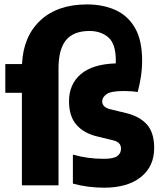

<svg xmlns="http://www.w3.org/2000/svg" viewBox="-20 -838 730 868"><path d="M4 -418.5V-548.5H79.5Q85.5 -674.5 163 -746.2Q240.5 -818 373.5 -818Q445 -818 501.2 -793Q557.5 -768 590 -712.2Q622.5 -656.5 622.5 -563.5Q622.5 -526.5 616.8 -490Q611 -453.5 602.5 -422Q588 -424.5 571.5 -425.5Q555 -426.5 538.5 -426.5Q481 -426.5 461.5 -412.2Q442 -398 442 -380Q442 -353.5 477 -344.5L551.5 -326.5Q613 -311 645 -274.2Q677 -237.5 677 -169Q677 -85.5 616.8 -37.5Q556.5 10.5 451 10.5Q415.5 10.5 379.5 6Q343.5 1.5 309.5 -8V-139Q376 -120 449 -120Q493 -120 510 -132.2Q527 -144.5 527 -165Q527 -181.5 518.2 -190.2Q509.5 -199 492 -203.5L418 -221.5Q358 -236 325 -274.5Q292 -313 292 -380.5Q292 -457 345 -502.5Q398 -548 503.5 -551.5Q503.5 -558.5 503.5 -565Q503.5 -640 469.8 -669Q436 -698 384.5 -698Q313 -698 278.8 -657Q244.5 -616 244.5 -526.5V0H79V-418.5Z"/></svg>

Font: Encode Sans Condensed ExtraBold
Style: Regular
Weight: 800
Width: 3
Designer: Multiple Designers
Foundry: Impallari Type
Version: Version 3.000; ttfautohint (v1.8.3) -l 8 -r 50 -G 200 -x 14 